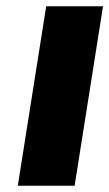

<svg xmlns="http://www.w3.org/2000/svg" viewBox="-20 -595 350 615"><path d="M37 0H219L310 -575H128Z"/></svg>

Font: Rabbid Highway Sign IV
Style: BlkObl
Weight: 400
Foundry: Cannot Into Space Fonts
Version: Version 0.277